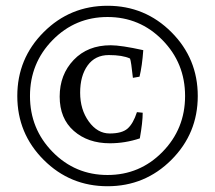

<svg xmlns="http://www.w3.org/2000/svg" viewBox="-20 -630 746 666"><path d="M361 -133Q285 -133 236 -176Q187 -219 187 -295Q187 -371 235.5 -422Q284 -473 364 -473Q400 -473 477 -456Q473 -401 464 -364L441 -360Q435 -417 431 -427Q405 -439 357.5 -439Q310 -439 284 -403Q258 -367 258 -308.5Q258 -250 288 -208.5Q318 -167 360.5 -167Q403 -167 422.5 -184Q442 -201 455 -241L475 -239Q475 -206 465 -150Q414 -133 361 -133ZM131.5 -75.5Q40 -167 40 -297Q40 -427 131.5 -518.5Q223 -610 353 -610Q483 -610 574.5 -518.5Q666 -427 666 -297Q666 -167 574.5 -75.5Q483 16 353 16Q223 16 131.5 -75.5ZM162.5 -491Q84 -411 84 -297Q84 -183 162.5 -103Q241 -23 353 -23Q465 -23 543.5 -103Q622 -183 622 -297Q622 -411 543.5 -491Q465 -571 353 -571Q241 -571 162.5 -491Z"/></svg>

Font: Buenard
Style: Regular
Weight: 400
Designer: Gustavo Ibarra
Foundry: FontFuror
Version: Version 1.001 2011